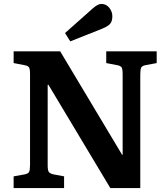

<svg xmlns="http://www.w3.org/2000/svg" viewBox="-20 -963 855 983"><path d="M339.8 -751 313 -793.9 456.1 -920.9Q481 -942.9 499 -942.9Q523.9 -942.9 539.6 -923.1Q555.2 -903.3 555.2 -879.9Q555.2 -854.5 543.9 -841.3Q532.7 -828.1 504.9 -816.9ZM49.8 0V-60.1L104 -69.8Q124 -73.2 128.9 -82.8Q133.8 -92.3 133.8 -120.1V-584Q133.8 -608.9 128.7 -617.7Q123.5 -626.5 103 -629.9L49.8 -640.1V-700.2H288.1L605 -170.9H607.9V-584Q607.9 -608.9 602.8 -617.7Q597.7 -626.5 577.1 -629.9L523.9 -640.1V-700.2H782.2V-640.1L728 -629.9Q707.5 -626.5 702.9 -616.9Q698.2 -607.4 698.2 -580.1V0H544.9L228 -528.8H224.1V-116.2Q224.1 -91.8 229.7 -83Q235.4 -74.2 255.9 -69.8L308.1 -60.1V0Z"/></svg>

Font: Literata Book
Style: Bold
Weight: 700
Designer: Latin by Veronika Burian and Jose Scaglione. Greek by Irene Vlachou. Cyrillic by Vera Evstafieva
Foundry: TypeTogether
Version: Version 2.003;PS 002.003;hotconv 1.0.88;makeotf.lib2.5.64775